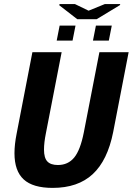

<svg xmlns="http://www.w3.org/2000/svg" viewBox="-20 -916 654 946"><path d="M239.3 9.8Q142.1 9.8 96.7 -32Q51.3 -73.7 51.3 -161.1Q51.3 -204.1 62 -257.8L139.6 -658.7H283.7L206.1 -259.3Q196.8 -212.9 196.8 -179.2Q196.8 -137.7 213.4 -120.4Q230 -103 265.1 -103Q315.4 -103 345.7 -139.9Q376 -176.8 393.1 -264.2L469.7 -658.7H613.8L537.6 -265.1Q509.8 -125.5 436.8 -57.9Q363.8 9.8 239.3 9.8ZM516.1 -715.8H438L452.6 -790H530.8ZM337.4 -715.8H259.3L273.9 -790H352.1ZM496.6 -896H572.3L571.3 -891.1L456.1 -821.3H360.8L272 -890.1L273.4 -896H349.1L416.5 -863.3Z"/></svg>

Font: Cousine
Style: Bold Italic
Weight: 700
Italic angle: -12°
Monospace: yes
Designer: Steve Matteson
Foundry: Ascender Corporation
Version: Version 1.20